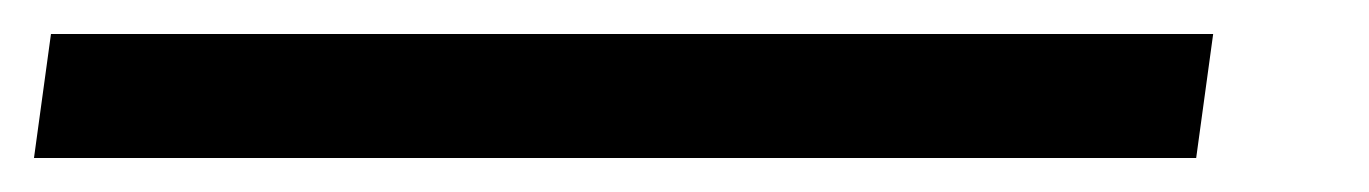

<svg xmlns="http://www.w3.org/2000/svg" viewBox="-102 82 806 113"><path d="M-72 102H612L602 175H-82Z"/></svg>

Font: Krub Medium
Style: Italic
Weight: 500
Italic angle: -8°
Designer: Ekaluck Peanpanawate
Foundry: Cadson Demak Co.,Ltd.
Version: Version 1.000; ttfautohint (v1.6)